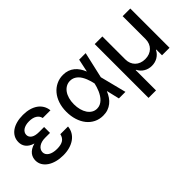

<svg xmlns="http://www.w3.org/2000/svg" viewBox="-27 -1119 1887 1887"><g transform="rotate(-45 917.0 -175.5)"><path d="M46.9 -148.1Q46.9 -166.5 52.4 -185.4Q57.9 -204.2 70.8 -221.1Q83.8 -237.9 105.3 -251.6Q126.8 -265.3 158.7 -273.8Q129.3 -282.3 109.6 -295.5Q89.8 -308.6 78.1 -324.6Q66.4 -340.6 61.4 -358.1Q56.5 -375.7 56.5 -393.1Q56.5 -431.1 72.8 -460.6Q89.1 -490.1 118.3 -510.7Q147.4 -531.2 187.9 -541.9Q228.3 -552.6 277.3 -552.6Q324.6 -552.6 363.8 -541.7Q403.1 -530.9 432.2 -510.5Q461.3 -490.1 479 -460.4Q496.8 -430.8 500.7 -393.1H393.5Q386.4 -427.2 355.6 -446.4Q324.9 -465.6 274.9 -465.6Q248.6 -465.6 227.6 -459.9Q206.7 -454.2 191.9 -443.9Q177.2 -433.6 169.4 -419.7Q161.6 -405.9 161.6 -389.2Q161.9 -358.3 189.5 -339.7Q217 -321 271.3 -321H340.6V-239H271.3Q245.4 -239 223.9 -233Q202.4 -226.9 186.8 -215.9Q171.2 -204.9 162.5 -189.5Q153.8 -174 153.8 -155.5Q153.8 -138.5 162.5 -124.3Q171.2 -110.1 187.3 -99.8Q203.5 -89.5 226.7 -83.8Q250 -78.1 278.8 -78.1Q335.2 -78.1 365.1 -98Q394.9 -117.9 403.4 -158.4H510.3Q506.7 -119 488.1 -87.7Q469.5 -56.5 438.7 -34.8Q408 -13.1 367.2 -1.6Q326.3 9.9 278.4 9.9Q229 9.9 186.6 -1.2Q144.2 -12.4 113.1 -33.2Q82 -54 64.5 -83.1Q46.9 -112.2 46.9 -148.1Z M600.5 -272.7Q600.5 -334.5 617.9 -386Q635.3 -437.5 666.5 -474.4Q697.8 -511.4 740.6 -532Q783.4 -552.6 833.8 -552.6Q869.7 -552.6 899 -542.3Q928.3 -532 951.5 -513.1Q974.8 -494.3 992.4 -468.2Q1009.9 -442.1 1022.4 -410.5H1023.4L1052.2 -545.5H1142.8L1080.6 -272.7L1149.9 0H1058.9L1027.3 -133.2H1025.6Q1012.8 -101.6 994.5 -74.8Q976.2 -47.9 952.1 -28.8Q927.9 -9.6 897.4 1.1Q866.8 11.7 829.2 11.4Q778.1 11 735.8 -10.1Q693.5 -31.2 663.5 -68.9Q633.5 -106.5 617 -158.6Q600.5 -210.6 600.5 -272.7ZM705.3 -272Q705.3 -230.8 714.7 -195.7Q724.1 -160.5 741.3 -134.8Q758.5 -109 782.8 -94.5Q807.2 -79.9 836.6 -79.9Q860.8 -79.9 880.7 -89.1Q900.6 -98.4 916.7 -113.8Q932.9 -129.3 945.5 -149.1Q958.1 -169 967.5 -190.3Q976.9 -211.6 983.3 -232.8Q989.7 -253.9 993.6 -271.3L994 -272.7L993.6 -274.1Q990.1 -291.5 984.2 -312.3Q978.3 -333.1 969.8 -354Q961.3 -375 949.6 -394.5Q937.9 -414.1 922.2 -429.2Q906.6 -444.2 886.7 -453.3Q866.8 -462.4 842 -462.4Q811.4 -462.4 786.2 -448.3Q761 -434.3 743.1 -409.1Q725.1 -383.9 715.2 -348.9Q705.3 -313.9 705.3 -272Z M1268.5 -545.5H1374.6V-226.2Q1374.6 -195.7 1384.8 -170.5Q1394.9 -145.2 1413.4 -127.3Q1431.8 -109.4 1457.7 -99.4Q1483.7 -89.5 1515.6 -89.5Q1547.6 -89.5 1573.5 -99.4Q1599.4 -109.4 1617.9 -127.5Q1636.4 -145.6 1646.5 -170.8Q1656.6 -196 1656.6 -226.2V-545.5H1762.8V0H1658.4V-79.9H1654.1Q1644.2 -59.7 1629.4 -44Q1614.7 -28.4 1596.8 -17.8Q1578.8 -7.1 1558.2 -1.8Q1537.6 3.6 1515.6 3.6Q1493.6 3.6 1473 -1.8Q1452.4 -7.1 1434.5 -17.8Q1416.5 -28.4 1401.8 -44Q1387.1 -59.7 1376.8 -79.9H1372.5V202.4H1268.5Z"/></g></svg>

Font: Cannonade Med
Style: Regular
Weight: 500
Designer: Rasmus Andersson
Foundry: rsms
Version: Version 3.012;git-f93a4a705